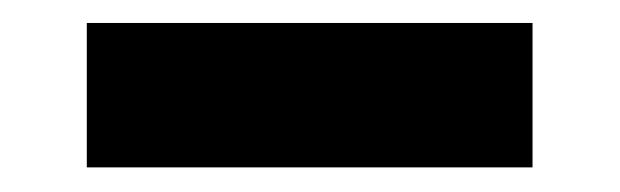

<svg xmlns="http://www.w3.org/2000/svg" viewBox="-20 -334 526 163"><path d="M432.1 -191.9H53.7V-314.5H432.1Z"/></svg>

Font: Vazirmatn RD UI FD Black
Style: Regular
Weight: 900
Designer: Saber Rastikerdar
Foundry: Saber Rastikerdar
Version: Version 33.003